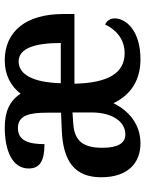

<svg xmlns="http://www.w3.org/2000/svg" viewBox="76 -662 597 788"><g transform="rotate(-90 374.0 -268.5)"><path d="M179 10C260 10 315 -41 344 -101C378 -29 439 10 524 10C640 10 692 -48 692 -96C692 -115 681 -129 667 -135C645 -89 606 -55 549 -55C469 -55 427 -120 424 -261H710V-307C710 -463 636 -547 520 -547C460 -547 415 -523 383 -482C354 -527 309 -547 244 -547C153 -547 76 -518 76 -449C76 -403 107 -384 176 -384C176 -447 189 -493 242 -493C295 -493 305 -444 305 -373V-316L234 -313C104 -308 40 -259 40 -151C40 -40 100 10 179 10ZM591 -317H426C429 -431 462 -490 515 -490C570 -490 591 -422 591 -317ZM216 -52C179 -52 161 -84 161 -146C161 -222 186 -262 263 -266L306 -269V-191C306 -107 269 -52 216 -52Z"/></g></svg>

Font: Noto Serif Tamil Condensed SemiBold
Style: Italic
Weight: 600
Width: 3
Italic angle: -12°
Designer: Indian Type Foundry, Tom Grace, and the Monotype Design Team
Foundry: Monotype Imaging Inc.
Version: Version 2.003